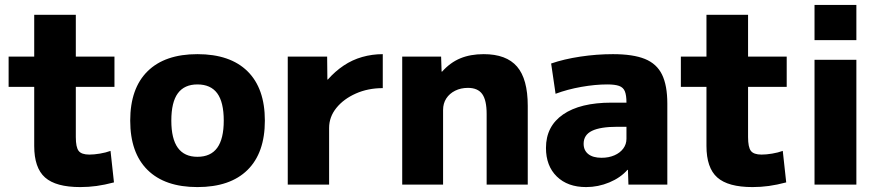

<svg xmlns="http://www.w3.org/2000/svg" viewBox="-20 -750 3566 780"><path d="M306 10Q207 10 163 -29Q119 -68 119 -157V-397H15V-520H119V-690H288V-520H445V-397H288V-193Q288 -152 299.5 -137Q311 -122 343 -122Q362 -122 386 -126Q410 -130 429 -137L443 -9Q405 1 372.5 5.5Q340 10 306 10Z M782 10Q650 10 579.5 -59.5Q509 -129 509 -260Q509 -391 579.5 -460.5Q650 -530 782 -530Q915 -530 985.5 -460.5Q1056 -391 1056 -260Q1056 -129 985.5 -59.5Q915 10 782 10ZM782 -113Q836 -113 862.5 -149.5Q889 -186 889 -260Q889 -335 862.5 -371Q836 -407 782 -407Q729 -407 702.5 -371Q676 -335 676 -260Q676 -186 702.5 -149.5Q729 -113 782 -113Z M1149 0V-520H1309L1310 -427H1312Q1341 -460 1376 -483.5Q1411 -507 1451.5 -518.5Q1492 -530 1535 -530V-392Q1475 -392 1425.5 -370Q1376 -348 1346.5 -311.5Q1317 -275 1317 -230V0Z M1614 0V-520H1772L1774 -459H1776Q1809 -496 1850 -513Q1891 -530 1945 -530Q2037 -530 2080.5 -479.5Q2124 -429 2124 -320V0H1957V-287Q1957 -343 1939 -368Q1921 -393 1881 -393Q1852 -393 1829 -381.5Q1806 -370 1793 -350Q1780 -330 1780 -303V0Z M2361 10Q2286 10 2242 -33Q2198 -76 2198 -149Q2198 -237 2267.5 -285Q2337 -333 2464 -333H2525Q2525 -363 2518.5 -379Q2512 -395 2495 -401Q2478 -407 2447 -407Q2398 -407 2341.5 -397Q2285 -387 2237 -369L2219 -492Q2271 -510 2337.5 -520Q2404 -530 2470 -530Q2552 -530 2600 -510.5Q2648 -491 2669.5 -447Q2691 -403 2691 -329V0H2533L2531 -60H2529Q2501 -28 2455.5 -9Q2410 10 2361 10ZM2424 -109Q2453 -109 2476 -119Q2499 -129 2512 -146.5Q2525 -164 2525 -186V-235H2489Q2419 -235 2385 -218.5Q2351 -202 2351 -166Q2351 -139 2370 -124Q2389 -109 2424 -109Z M3037 10Q2938 10 2894 -29Q2850 -68 2850 -157V-397H2746V-520H2850V-690H3019V-520H3176V-397H3019V-193Q3019 -152 3030.5 -137Q3042 -122 3074 -122Q3093 -122 3117 -126Q3141 -130 3160 -137L3174 -9Q3136 1 3103.5 5.5Q3071 10 3037 10Z M3289 -587V-730H3459V-587ZM3289 0V-507H3459V0Z"/></svg>

Font: M PLUS 1 ExtraBold
Style: Regular
Weight: 800
Designer: Coji Morishita
Foundry: UNDERFOREST DESIGN
Version: Version 1.001